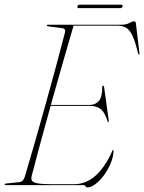

<svg xmlns="http://www.w3.org/2000/svg" viewBox="-22 -808 629 838"><path d="M342.5 0H3.5Q-1.5 0 -1.5 -3Q-1.5 -7 4.5 -7L62 -13Q79 -14.5 86 -36Q106.5 -104.5 129.8 -185.5Q153 -266.5 176.8 -351.8Q200.5 -437 222.5 -518.2Q244.5 -599.5 262 -668Q263.5 -676.5 259.8 -680.5Q256 -684.5 250.5 -685L188.5 -693Q182 -694 182 -697Q182 -700 186 -700H505Q529.5 -700 542.5 -707.5Q555.5 -715 563.5 -715Q570.5 -715 571 -706L586.5 -578Q588 -570 585.5 -570Q582.5 -570 580.5 -575Q568.5 -626 556.2 -652Q544 -678 528.2 -687Q512.5 -696 490 -696H299Q249 -525 200 -350H369.5Q393 -350 408.8 -366.5Q424.5 -383 424.5 -430Q424.5 -434 427.5 -434Q431.5 -434 432.5 -427L452.5 -283Q453 -275.5 452 -275Q449.5 -274 448 -277Q436 -317 418.2 -331.5Q400.5 -346 369.5 -346H199Q175 -260.5 153.8 -181.8Q132.5 -103 116 -39Q113 -27 117.8 -19.2Q122.5 -11.5 142.2 -7.8Q162 -4 203.5 -4H301.5Q403.5 -4 468.5 -150Q470.5 -154 472 -154Q474.5 -154 473.5 -149Q472.5 -122.5 460.8 -94.5Q449 -66.5 431.5 -42.8Q414 -19 394.5 -4.5Q375 10 359 10Q354 10 351.2 5Q348.5 0 342.5 0ZM316 -780Q317.5 -787.5 325.5 -787.5H506.5Q514.5 -787.5 513 -780Q511 -772.5 503 -772.5H322Q314 -772.5 316 -780Z"/></svg>

Font: Fraunces 144pt Thin
Style: Italic
Weight: 100
Italic angle: -16°
Version: Version 1.000;[b76b70a41]